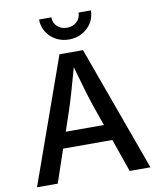

<svg xmlns="http://www.w3.org/2000/svg" viewBox="-100 -1022 908 1099"><g transform="rotate(-10 354.5 -472.0)"><path d="M24.9 0 283.7 -727.5H420.4L684.1 0H563.5L496.6 -191.9H210.4L145.5 0ZM242.2 -284.7H463.9L421.9 -404.8Q407.2 -448.2 390.1 -505.6Q373 -563 351.6 -640.1Q330.1 -562 313.2 -504.2Q296.4 -446.3 282.7 -404.8ZM353.5 -801.3Q311.5 -801.3 277.3 -820.1Q243.2 -838.9 223.1 -871.3Q203.1 -903.8 203.1 -943.8H274.4Q274.4 -911.1 296.9 -890.4Q319.3 -869.6 353.5 -869.6Q387.7 -869.6 410.2 -890.4Q432.6 -911.1 432.6 -943.8H504.4Q504.4 -903.8 484.4 -871.6Q464.4 -839.4 430.2 -820.3Q396 -801.3 353.5 -801.3Z"/></g></svg>

Font: Inter Medium
Style: Regular
Weight: 500
Designer: Rasmus Andersson
Foundry: rsms
Version: Version 4.001;git-9221beed3